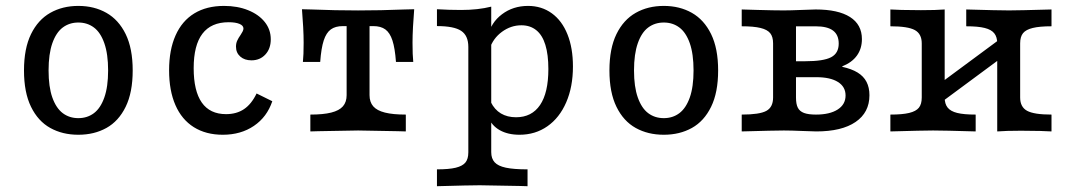

<svg xmlns="http://www.w3.org/2000/svg" viewBox="-20 -447 3635 653"><path d="M61.6 -207.4Q61.6 -282.1 85.5 -331Q109.4 -379.8 151 -403.3Q192.5 -426.9 246.4 -426.9Q300.4 -426.9 341.9 -403.3Q383.5 -379.8 407.4 -331Q431.3 -282.1 431.3 -207.4Q431.3 -132.6 407.4 -83.8Q383.5 -34.9 341.9 -11.8Q300.4 11.3 246.4 11.3Q192.5 11.3 151 -11.8Q109.4 -34.9 85.5 -83.8Q61.6 -132.6 61.6 -207.4ZM347.7 -207.4Q347.7 -263.3 334.8 -300Q322 -336.6 299.4 -353.5Q276.8 -370.4 246.4 -370.4Q216.1 -370.4 193.5 -353.5Q170.9 -336.6 158 -300Q145.2 -263.3 145.2 -207.4Q145.2 -151.7 158 -115.4Q170.9 -79.1 193.5 -62.1Q216.1 -45.2 246.4 -45.2Q276.8 -45.2 299.4 -62.1Q322 -79.1 334.8 -115.4Q347.7 -151.7 347.7 -207.4Z M555.1 -207.9Q555.1 -277.4 577.1 -326.6Q599 -375.9 640.8 -401.4Q682.6 -426.9 741.9 -426.9Q787.8 -426.9 823.9 -412.3Q860.1 -397.7 880.5 -372.1Q900.9 -346.5 900.9 -313.2Q900.9 -281.4 882.5 -261.6Q864.2 -241.8 835.2 -241.8Q811.7 -241.8 797.2 -254.6Q782.6 -267.5 782.6 -288.4Q782.6 -299.8 786.8 -308.8Q790.9 -317.9 798.4 -328.5Q802.2 -334 805.1 -339.8Q808 -345.5 808 -349.9Q808 -360.2 794.4 -365.8Q780.9 -371.4 757.6 -371.4Q698.1 -371.4 668.4 -332.3Q638.7 -293.2 638.7 -215.2Q638.7 -137.6 666.3 -98.2Q693.9 -58.8 748.9 -58.8Q784.5 -58.8 809.8 -75.8Q835.2 -92.8 852.7 -129.1L906.1 -102.7Q888 -49 843.6 -18.9Q799.2 11.3 737.7 11.3Q680.4 11.3 639.2 -14.5Q598 -40.4 576.6 -89.6Q555.1 -138.8 555.1 -207.9Z M1158.9 -123.4V-358.2H1145.9Q1120.7 -358.2 1105.2 -347Q1089.6 -335.7 1081 -309.4Q1072.4 -283.1 1069 -236.3H1010.2Q1012.7 -259.7 1012.7 -301.7Q1012.7 -325.3 1011.1 -355.4Q1009.5 -385.5 1007 -415.6L1042.1 -414.7Q1120.3 -411.5 1197.8 -411.5Q1275.5 -411.5 1353.6 -414.7L1388.7 -415.6Q1386.2 -385.5 1384.6 -355.4Q1383 -325.3 1383 -301.7Q1383 -259.7 1385.5 -236.3H1326.7Q1323.3 -283.1 1314.7 -309.4Q1306.1 -335.7 1290.5 -347Q1275 -358.2 1249.8 -358.2H1236.8V-123.4Q1236.8 -99.9 1249.4 -85.4Q1262 -70.9 1289.3 -64.1Q1316.5 -57.3 1360.2 -57.3V0L1332.8 -0.8Q1223.7 -3.2 1197.9 -3.2Q1172 -3.2 1062.9 -0.8L1035.5 0V-57.3Q1079.2 -57.3 1106.4 -64.1Q1133.7 -70.9 1146.3 -85.4Q1158.9 -99.9 1158.9 -123.4Z M1572.8 71V-287.3Q1572.8 -326 1548.4 -342.1Q1524.1 -358.3 1466.1 -358.3V-415.6Q1507.4 -413.1 1548.2 -413.1Q1606.1 -413.1 1650.7 -424.4V70.4Q1650.7 92.3 1662.3 104.9Q1673.8 117.6 1700.4 123.3Q1726.9 129 1774.2 129V186.3L1747.4 185.5Q1638.1 183.1 1611.7 183.1Q1578.5 183.1 1466.1 186.3V129Q1506.9 129 1530 123.4Q1553.2 117.7 1563 105.6Q1572.8 93.5 1572.8 71ZM1640.9 -48.4 1649.3 -99.9Q1661.9 -74.1 1683.7 -61.1Q1705.5 -48.2 1735 -48.2Q1788.6 -48.2 1816.8 -89.9Q1845 -131.6 1845 -212.2Q1845 -261.2 1834.8 -294.4Q1824.7 -327.6 1803.9 -344.3Q1783.2 -361 1753.3 -361Q1717.6 -361 1687.2 -338.8Q1656.8 -316.5 1645.2 -280.7L1639.6 -324.2Q1649.6 -370.2 1687.3 -398.5Q1725 -426.9 1775.9 -426.9Q1822 -426.9 1856.7 -401.8Q1891.4 -376.7 1910 -330.1Q1928.6 -283.6 1928.6 -221.1Q1928.6 -151.5 1905.7 -98.9Q1882.9 -46.3 1841.7 -17.5Q1800.5 11.3 1746.8 11.3Q1707.3 11.3 1679.8 -4.2Q1652.3 -19.6 1640.9 -48.4Z M2052.7 -207.4Q2052.7 -282.1 2076.6 -331Q2100.5 -379.8 2142.1 -403.3Q2183.6 -426.9 2237.6 -426.9Q2291.5 -426.9 2333.1 -403.3Q2374.6 -379.8 2398.5 -331Q2422.4 -282.1 2422.4 -207.4Q2422.4 -132.6 2398.5 -83.8Q2374.6 -34.9 2333.1 -11.8Q2291.5 11.3 2237.6 11.3Q2183.6 11.3 2142.1 -11.8Q2100.5 -34.9 2076.6 -83.8Q2052.7 -132.6 2052.7 -207.4ZM2338.8 -207.4Q2338.8 -263.3 2326 -300Q2313.1 -336.6 2290.5 -353.5Q2268 -370.4 2237.6 -370.4Q2207.2 -370.4 2184.6 -353.5Q2162 -336.6 2149.2 -300Q2136.3 -263.3 2136.3 -207.4Q2136.3 -151.7 2149.2 -115.4Q2162 -79.1 2184.6 -62.1Q2207.2 -45.2 2237.6 -45.2Q2268 -45.2 2290.5 -62.1Q2313.1 -79.1 2326 -115.4Q2338.8 -151.7 2338.8 -207.4Z M2609.3 -115.3V-299.5Q2609.3 -322 2599.5 -334.1Q2589.7 -346.3 2566.5 -351.9Q2543.4 -357.6 2502.6 -357.6V-414.8L2557.3 -413.2Q2613.5 -411.6 2645.4 -411.6Q2668 -411.6 2705.9 -413.2Q2739.7 -414.8 2754 -414.8Q2830.6 -414.8 2871 -389.1Q2911.4 -363.4 2911.4 -314Q2911.4 -281.7 2894.5 -258.1Q2877.5 -234.5 2844.6 -221.4V-219.7Q2876.3 -212.8 2896.7 -200.3Q2917.1 -187.8 2927 -168.7Q2937 -149.5 2937 -123.1Q2937 -64.4 2889.9 -32.2Q2842.8 0 2756.3 0Q2741.2 -0.1 2707.4 -1.6Q2670 -3.2 2646 -3.2Q2615.5 -3.2 2502.6 0V-57.3Q2563 -57.3 2586.2 -69.8Q2609.3 -82.3 2609.3 -115.3ZM2855.8 -122.2Q2855.8 -152.1 2829.7 -168.3Q2803.7 -184.5 2756.2 -184.5H2665.6V-238.7H2718.2Q2780.6 -238.7 2806.5 -252.3Q2832.5 -265.8 2832.5 -298.8Q2832.5 -328.5 2813.2 -343Q2794 -357.5 2754.2 -357.5H2676.2L2687.2 -365.6V-115.3Q2687.2 -92.7 2693.5 -80.6Q2699.7 -68.4 2714.5 -62.8Q2729.3 -57.3 2755.1 -57.3Q2802 -57.3 2828.9 -74.5Q2855.8 -91.7 2855.8 -122.2Z M3266.2 -357.6V-414.8Q3375.2 -411.6 3411.7 -411.6Q3443.8 -411.6 3556.2 -414.8V-357.6Q3515.5 -357.6 3492.4 -351.9Q3469.2 -346.3 3459.4 -334.2Q3449.6 -322.1 3449.6 -299.5V-115.3Q3449.6 -83.1 3473.1 -70.2Q3496.6 -57.3 3556.2 -57.3V0Q3537.5 -0.8 3518 -1.6L3452.4 -2.4Q3401.5 -2.4 3371.6 0V-299.5Q3371.6 -321.3 3361.5 -333.8Q3351.5 -346.3 3329 -351.9Q3306.5 -357.6 3266.2 -357.6ZM3114.9 -115.3V-299.5Q3114.9 -331.8 3091.4 -344.7Q3067.9 -357.6 3008.2 -357.6V-414.8Q3027.8 -414 3046.5 -413.2L3112 -412.4Q3163 -412.4 3192.9 -414.8V-115.3Q3192.9 -93.5 3203 -81Q3213 -68.5 3235.5 -62.9Q3258 -57.3 3298.3 -57.3V0Q3189.8 -3.2 3153.4 -3.2Q3121.1 -3.2 3008.2 0V-57.3Q3049 -57.3 3072.1 -62.9Q3095.3 -68.5 3105.1 -80.6Q3114.9 -92.7 3114.9 -115.3ZM3144.5 -139.2 3387.9 -319.2 3420 -275.6 3176.6 -95.6Z"/></svg>

Font: Playfair Micro SmCond SmLight
Style: Regular
Weight: 360
Width: 4
Designer: Claus Eggers Sørensen
Foundry: Claus Eggers Sørensen
Version: Version 2.100;Glyphs 3.2 (3219)